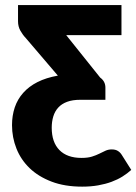

<svg xmlns="http://www.w3.org/2000/svg" viewBox="-20 -538 522 735"><path d="M49 -518.5H445V-403.5H233.5L363.5 -241Q383.5 -226.5 383.5 -202.5V-156H287.5Q257.5 -156 236.8 -148.2Q216 -140.5 203 -126.2Q190 -112 184 -92.2Q178 -72.5 178 -49Q178 6.5 207.5 36.5Q237 66.5 292 66.5Q316 66.5 332 61.5Q348 56.5 360.5 50.2Q373 44 383.8 39Q394.5 34 408 34Q422 34 431.2 39.8Q440.5 45.5 446.5 55.5L482.5 112.5Q467.5 126 448.8 137.8Q430 149.5 407 158Q384 166.5 356 171.5Q328 176.5 294.5 176.5Q227.5 176.5 177.2 157.2Q127 138 93.5 105.8Q60 73.5 43 30.8Q26 -12 26 -59Q26 -95.5 36.5 -126.8Q47 -158 68.8 -182.5Q90.5 -207 123.5 -223.8Q156.5 -240.5 201.5 -248.5L79 -392Q67 -404.5 58 -420.5Q49 -436.5 49 -456.5Z"/></svg>

Font: Lato 2
Style: Regular
Weight: 900
Designer: Lukasz Dziedzic with Adam Twardoch and Botio Nikoltchev
Foundry: tyPoland Lukasz Dziedzic
Version: Version 2.015; 2015-08-06; http://www.latofonts.com/